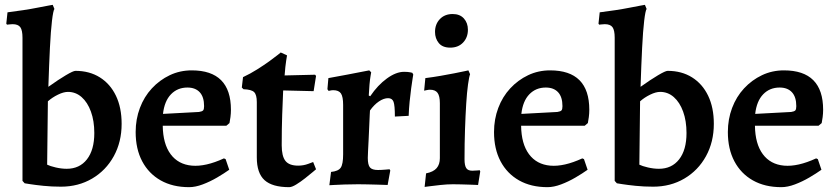

<svg xmlns="http://www.w3.org/2000/svg" viewBox="-20 -762 3459 794"><path d="M232 10Q194 10 160 6.5Q126 3 104 -0.5Q82 -4 82 -4L73 -14V-606Q73 -637 64 -649.5Q55 -662 32 -662Q25 -662 18 -661Q11 -660 9 -660L6 -664L11 -711Q43 -715 76 -720Q109 -725 136.5 -730.5Q164 -736 181 -739Q198 -742 198 -742L205 -725Q200 -718 195 -676.5Q190 -635 186.5 -565Q183 -495 180 -403Q222 -433 252.5 -451Q283 -469 292 -469Q350 -469 393 -442Q436 -415 459.5 -366Q483 -317 483 -250Q483 -175 450.5 -116Q418 -57 361 -23.5Q304 10 232 10ZM256 -64Q309 -64 339.5 -103Q370 -142 370 -212Q370 -262 356 -300.5Q342 -339 317.5 -360.5Q293 -382 261 -382Q243 -382 219.5 -370.5Q196 -359 178 -343L175 -81Q187 -75 210.5 -69.5Q234 -64 256 -64Z M762 12Q694 12 644.5 -16Q595 -44 568 -95Q541 -146 541 -216Q541 -269 558.5 -315.5Q576 -362 608 -396.5Q640 -431 682 -451Q724 -471 773 -471Q935 -471 935 -308Q935 -293 933 -277.5Q931 -262 929 -253L916 -242H653Q654 -167 685.5 -124.5Q717 -82 773.5 -77Q830 -72 906 -107L913 -104L928 -60Q907 -45 878 -28Q849 -11 818.5 0.5Q788 12 762 12ZM654 -291 803 -299Q816 -301 820 -305.5Q824 -310 824 -323Q824 -361 806 -380.5Q788 -400 755 -400Q714 -400 687 -372Q660 -344 654 -291Z M1176 12Q1106 12 1074 -17Q1042 -46 1042 -111V-340Q1042 -370 1031 -381Q1020 -392 987 -393L980 -400L985 -443Q1015 -457 1043.5 -475Q1072 -493 1093.5 -508.5Q1115 -524 1128 -534.5Q1141 -545 1141 -545L1167 -533Q1167 -533 1163.5 -511.5Q1160 -490 1157 -450L1283 -453L1287 -448L1277 -385L1151 -388Q1149 -344 1147 -287.5Q1145 -231 1145 -161Q1145 -116 1160.5 -96.5Q1176 -77 1213 -77Q1235 -77 1255 -84.5Q1275 -92 1275 -92L1287 -62Q1287 -62 1274 -51Q1261 -40 1242 -25Q1223 -10 1205 1Q1187 12 1176 12Z M1349 -51Q1379 -54 1389 -68.5Q1399 -83 1399 -124V-328Q1399 -362 1390 -375.5Q1381 -389 1358 -389Q1352 -389 1345.5 -387.5Q1339 -386 1339 -386L1334 -393L1338 -439Q1378 -446 1416.5 -453.5Q1455 -461 1481 -466Q1507 -471 1507 -471L1515 -463Q1515 -463 1512.5 -448.5Q1510 -434 1508 -412Q1506 -390 1505 -367L1511 -364Q1542 -410 1580 -437.5Q1618 -465 1651 -465Q1667 -465 1676 -463Q1685 -461 1685 -461L1689 -454Q1689 -454 1686.5 -438.5Q1684 -423 1680.5 -397.5Q1677 -372 1674 -342Q1671 -312 1670 -283L1613 -280Q1613 -326 1607.5 -341Q1602 -356 1585 -356Q1567 -356 1547 -342.5Q1527 -329 1510 -305Q1510 -305 1509 -287Q1508 -269 1507 -241.5Q1506 -214 1504.5 -186Q1503 -158 1502 -136.5Q1501 -115 1501 -109Q1501 -80 1510 -69.5Q1519 -59 1543 -59Q1556 -59 1573.5 -60.5Q1591 -62 1591 -62L1594 -57L1583 3Q1583 3 1570.5 2.5Q1558 2 1539 1.5Q1520 1 1499 0.5Q1478 0 1461 0Q1432 0 1404 1Q1376 2 1359 3Q1342 4 1342 4Z M1736 11 1742 -45Q1772 -51 1785.5 -66.5Q1799 -82 1799 -108V-335Q1799 -365 1789.5 -378Q1780 -391 1758 -391Q1752 -391 1743 -389Q1734 -387 1734 -387L1739 -439Q1771 -443 1802.5 -448.5Q1834 -454 1859.5 -459Q1885 -464 1901 -467.5Q1917 -471 1917 -471L1924 -455Q1920 -445 1915.5 -413Q1911 -381 1908 -333Q1905 -285 1903 -226.5Q1901 -168 1901 -103Q1901 -78 1908 -67Q1915 -56 1933 -56Q1941 -56 1952.5 -57Q1964 -58 1964 -58L1966 -53L1957 3Q1957 3 1946.5 2.5Q1936 2 1920 1.5Q1904 1 1886 0.5Q1868 0 1853 0Q1829 0 1801.5 3Q1774 6 1755 8.5Q1736 11 1736 11ZM1842 -565Q1810 -565 1794.5 -584Q1779 -603 1779 -630Q1779 -662 1799 -683Q1819 -704 1852 -704Q1882 -704 1898.5 -685.5Q1915 -667 1915 -639Q1915 -607 1895 -586Q1875 -565 1842 -565Z M2244 12Q2176 12 2126.5 -16Q2077 -44 2050 -95Q2023 -146 2023 -216Q2023 -269 2040.5 -315.5Q2058 -362 2090 -396.5Q2122 -431 2164 -451Q2206 -471 2255 -471Q2417 -471 2417 -308Q2417 -293 2415 -277.5Q2413 -262 2411 -253L2398 -242H2135Q2136 -167 2167.5 -124.5Q2199 -82 2255.5 -77Q2312 -72 2388 -107L2395 -104L2410 -60Q2389 -45 2360 -28Q2331 -11 2300.5 0.5Q2270 12 2244 12ZM2136 -291 2285 -299Q2298 -301 2302 -305.5Q2306 -310 2306 -323Q2306 -361 2288 -380.5Q2270 -400 2237 -400Q2196 -400 2169 -372Q2142 -344 2136 -291Z M2681 10Q2643 10 2609 6.5Q2575 3 2553 -0.5Q2531 -4 2531 -4L2522 -14V-606Q2522 -637 2513 -649.5Q2504 -662 2481 -662Q2474 -662 2467 -661Q2460 -660 2458 -660L2455 -664L2460 -711Q2492 -715 2525 -720Q2558 -725 2585.5 -730.5Q2613 -736 2630 -739Q2647 -742 2647 -742L2654 -725Q2649 -718 2644 -676.5Q2639 -635 2635.5 -565Q2632 -495 2629 -403Q2671 -433 2701.5 -451Q2732 -469 2741 -469Q2799 -469 2842 -442Q2885 -415 2908.5 -366Q2932 -317 2932 -250Q2932 -175 2899.5 -116Q2867 -57 2810 -23.5Q2753 10 2681 10ZM2705 -64Q2758 -64 2788.5 -103Q2819 -142 2819 -212Q2819 -262 2805 -300.5Q2791 -339 2766.5 -360.5Q2742 -382 2710 -382Q2692 -382 2668.5 -370.5Q2645 -359 2627 -343L2624 -81Q2636 -75 2659.5 -69.5Q2683 -64 2705 -64Z M3211 12Q3143 12 3093.5 -16Q3044 -44 3017 -95Q2990 -146 2990 -216Q2990 -269 3007.5 -315.5Q3025 -362 3057 -396.5Q3089 -431 3131 -451Q3173 -471 3222 -471Q3384 -471 3384 -308Q3384 -293 3382 -277.5Q3380 -262 3378 -253L3365 -242H3102Q3103 -167 3134.5 -124.5Q3166 -82 3222.5 -77Q3279 -72 3355 -107L3362 -104L3377 -60Q3356 -45 3327 -28Q3298 -11 3267.5 0.5Q3237 12 3211 12ZM3103 -291 3252 -299Q3265 -301 3269 -305.5Q3273 -310 3273 -323Q3273 -361 3255 -380.5Q3237 -400 3204 -400Q3163 -400 3136 -372Q3109 -344 3103 -291Z"/></svg>

Font: Alegreya SemiBold
Style: Regular
Weight: 600
Designer: Juan Pablo del Peral
Foundry: Huerta Tipografica
Version: Version 2.009